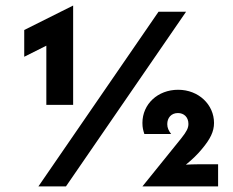

<svg xmlns="http://www.w3.org/2000/svg" viewBox="-20 -667 832 687"><path d="M145.8 -291.7H241.7V-647.2L66.7 -559.7V-463.9L145.8 -503.5ZM117.4 0H216L645.8 -625H547.2ZM489.6 0H760.4V-79.2H689.6C673.6 -79.2 659 -78.5 645.1 -77.8C668.1 -96.5 686.8 -114.6 702.1 -133.3C732.6 -169.4 745.8 -196.5 745.8 -227.1C745.8 -292.4 691 -345.8 617.4 -345.8C544.4 -345.8 489.6 -294.4 489.6 -227.1C489.6 -209.7 492.4 -200.7 496.5 -187.5H592.4C583.3 -199.3 578.5 -209.7 578.5 -222.9C578.5 -245.1 592.4 -262.5 616.7 -262.5C638.2 -262.5 654.2 -247.9 654.2 -223.6C654.2 -209 647.9 -196.5 629.2 -172.9Z"/></svg>

Font: Afacad
Style: Bold
Weight: 700
Designer: Kristian Moeller
Foundry: Dicotype
Version: Version 1.000